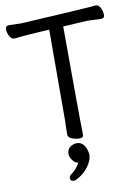

<svg xmlns="http://www.w3.org/2000/svg" viewBox="-103 -782 782 1098"><g transform="rotate(-10 288.5 -233.0)"><path d="M332 0Q332 17 309 17Q286 17 264.5 8Q243 -1 243 -18L245 -107L246 -626Q97 -617 76 -614Q55 -611 40 -610.5Q25 -610 14 -630Q3 -650 3 -670.5Q3 -691 22 -691L93 -689Q494 -711 531 -716Q549 -716 559 -695.5Q569 -675 569 -655Q569 -635 551 -635L471 -638L328 -630Q329 -106 332 0ZM235 250Q215 250 215 230Q215 220 223 213Q242 201 257.5 182Q273 163 277 151Q263 151 255 141Q231 119 231 93.5Q231 68 249 54.5Q267 41 290 41Q313 41 328.5 61Q344 81 348 116Q348 153 318 191Q288 229 246 247Q240 250 235 250Z"/></g></svg>

Font: LXGW WenKai TC
Style: Bold
Weight: 700
Designer: LXGW / Fontworks Inc.
Foundry: LXGW / Fontworks Inc.
Version: Version 1.330;April 28, 2024